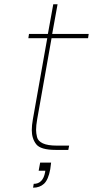

<svg xmlns="http://www.w3.org/2000/svg" viewBox="-20 -698 433 894"><path d="M220 -520 153 -142Q148 -114 148 -93Q148 -78 152.5 -59.5Q157 -41 179.5 -30.5Q202 -20 245 -20H302L298 0H239Q169 0 148.5 -26.5Q128 -53 128 -92Q128 -114 133 -142L200 -520H112L115 -540H203L228 -678H248L223 -540H393L390 -520ZM218 59Q216 77 214 90Q205 139 185 157.5Q165 176 134 176L137 158Q180 158 190 104L191 97H160L167 59Z"/></svg>

Font: Fz Poppins Thin
Style: Italic
Weight: 100
Italic angle: -10°
Designer: Ninad Kale (Devanagari), Jonny Pinhorn (Latin)
Foundry: Indian Type Foundry
Version: Vit hóa bi Vntype.Com & FontZin.Com